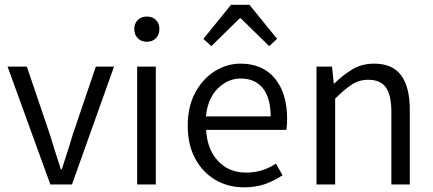

<svg xmlns="http://www.w3.org/2000/svg" viewBox="-20 -782 1837 814"><path d="M193.4 0 12.2 -499.5H93.8L191.4 -211.9Q202.6 -174.8 214.4 -137.7Q226.1 -100.6 237.8 -64.5H242.2Q253.4 -100.6 265.6 -137.7Q277.8 -174.8 288.6 -211.9L386.2 -499.5H463.4L285.2 0Z M561.5 0V-499.5H640.6V0ZM602.5 -605Q578.6 -605 564 -619.9Q549.3 -634.8 549.3 -659.7Q549.3 -682.6 564 -697.3Q578.6 -711.9 602.5 -711.9Q626.5 -711.9 641.1 -697.3Q655.8 -682.6 655.8 -659.7Q655.8 -634.8 641.1 -619.9Q626.5 -605 602.5 -605Z M1013.7 12.2Q947.8 12.2 893.8 -19Q839.8 -50.3 807.9 -108.9Q775.9 -167.5 775.9 -249Q775.9 -330.6 807.9 -389.6Q839.8 -448.7 891.1 -480.5Q942.4 -512.2 999.5 -512.2Q1093.8 -512.2 1145.5 -449.2Q1197.3 -386.2 1197.3 -277.8Q1197.3 -250.5 1194.3 -231.4H854Q857.9 -149.9 903.8 -100.1Q949.7 -50.3 1022.9 -50.3Q1060.5 -50.3 1091.8 -60.3Q1123 -70.3 1149.9 -88.4L1177.7 -39.1Q1145 -16.6 1105.5 -2.2Q1065.9 12.2 1013.7 12.2ZM853 -288.6H1127.4Q1127.4 -367.2 1094.2 -408.2Q1061 -449.2 1000.5 -449.2Q946.3 -449.2 903.6 -407.2Q860.8 -365.2 853 -288.6ZM876 -586.4 842.3 -617.2 959.5 -761.7H1037.6L1154.8 -617.2L1121.1 -586.4L1000.5 -704.6H996.6Z M1321.8 0V-499.5H1387.7L1395 -427.7H1397Q1433.1 -463.4 1473.6 -487.8Q1514.2 -512.2 1565.9 -512.2Q1644 -512.2 1680.7 -462.6Q1717.3 -413.1 1717.3 -317.4V0H1639.2V-307.1Q1639.2 -378.4 1616.2 -411.1Q1593.3 -443.8 1541 -443.8Q1502.4 -443.8 1471.2 -423.3Q1439.9 -402.8 1400.9 -363.8V0Z"/></svg>

Font: Akatab
Style: Regular
Weight: 400
Designer: SIL Global
Foundry: SIL Global
Version: Version 4.100